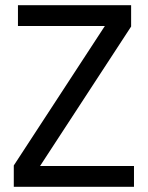

<svg xmlns="http://www.w3.org/2000/svg" viewBox="-20 -718 568 738"><path d="M495 0H33V-82L383 -618H49V-698H484V-616L134 -80H495Z"/></svg>

Font: IBM Plex Sans Condensed Text
Style: Regular
Weight: 450
Width: 3
Designer: Mike Abbink, Paul van der Laan, Pieter van Rosmalen
Foundry: Bold Monday
Version: Version 1.1